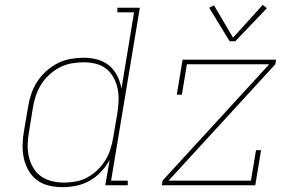

<svg xmlns="http://www.w3.org/2000/svg" viewBox="-20 -767 1240 795"><path d="M239 8Q210 8 182.5 1.5Q155 -5 133.5 -21Q112 -37 98.5 -60.5Q85 -84 79 -110.5Q73 -137 73.5 -166Q74 -195 79 -223L96 -323Q100 -350 109 -377Q118 -404 133.5 -428Q149 -452 171 -472Q193 -492 218.5 -505Q244 -518 271.5 -523Q299 -528 326 -528Q356 -528 383.5 -520.5Q411 -513 432 -495.5Q453 -478 465.5 -453Q478 -428 483 -400L535 -716H466V-735H559L440 -19H509V0H416L434 -105Q419 -78 398 -55.5Q377 -33 351 -18.5Q325 -4 296 2Q267 8 239 8ZM245 -11Q269 -11 294 -15.5Q319 -20 342 -32.5Q365 -45 384 -63.5Q403 -82 416.5 -104Q430 -126 437.5 -150Q445 -174 449 -199L466 -299Q470 -325 471 -350.5Q472 -376 467 -400Q462 -424 450.5 -445.5Q439 -467 420 -482Q401 -497 377 -503Q353 -509 327 -509Q301 -509 276 -504.5Q251 -500 227.5 -488Q204 -476 184 -457.5Q164 -439 150 -416.5Q136 -394 128 -369.5Q120 -345 116 -320L100 -220Q95 -194 94.5 -168Q94 -142 99.5 -118Q105 -94 117.5 -72.5Q130 -51 150 -37Q170 -23 194.5 -17Q219 -11 245 -11ZM650 0 653 -19 1095 -501H754L733 -375H712L736 -520H1123L1120 -501L678 -19H1019L1040 -145H1061L1037 0ZM931 -596 846 -735 866 -745 945 -611 1068 -747 1085 -733 954 -596Z"/></svg>

Font: Iosevka Etoile Thin Oblique
Style: Regular
Weight: 100
Italic angle: -9°
Designer: Belleve Invis
Foundry: Belleve Invis
Version: Version 15.5.2; ttfautohint (v1.8.4)